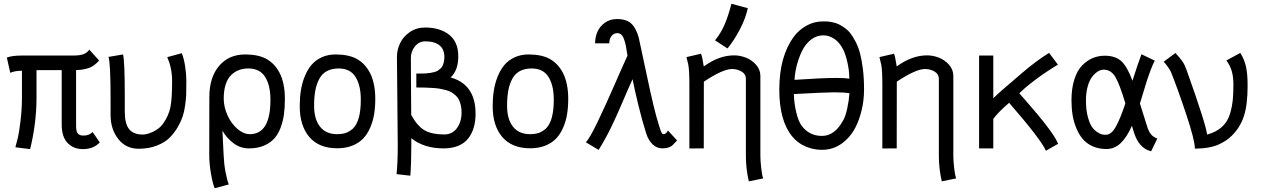

<svg xmlns="http://www.w3.org/2000/svg" viewBox="-20 -796 6769 1030"><path d="M371.6 -498Q408.7 -498 427.7 -505.4Q446.8 -512.7 459.5 -529.3L511.7 -471.2Q485.4 -441.4 457 -431.4Q428.7 -421.4 388.2 -419.9V-119.6Q388.2 -102.1 391.6 -91.1Q395 -80.1 401.9 -75.7Q408.7 -71.3 414.3 -70.1Q419.9 -68.8 428.7 -68.8Q459.5 -68.8 476.6 -87.9L515.1 -32.2Q482.4 3.9 424.8 3.9Q374 3.9 342.5 -29.1Q311 -62 311 -127.9V-419.9H175.8V-270.5Q175.8 -135.3 141.6 3.9L62.5 -5.9Q71.8 -41 76.7 -60.8Q81.5 -80.6 89.6 -144Q97.7 -207.5 97.7 -272.5V-416.5Q58.6 -416.5 35.2 -405.3L16.6 -487.3Q45.4 -498 95.2 -498Z M573.2 -178.7Q573.2 -178.7 573.2 -268.1Q573.2 -456.5 562 -490.7L640.1 -503.9Q649.4 -464.8 649.4 -279.8Q649.4 -279.8 649.4 -196.3Q649.4 -131.8 672.9 -103Q696.3 -74.2 745.6 -74.2Q770 -74.2 803.2 -90.3Q836.4 -106.4 855.5 -133.3Q885.7 -176.8 894.5 -222.2Q903.3 -267.6 903.3 -360.4Q903.3 -431.6 877 -489.3L955.1 -510.7Q966.8 -482.9 973.1 -440.4Q979.5 -397.9 979.5 -368.2V-362.3V-344.2Q979.5 -308.6 978.8 -286.4Q978 -264.2 973.1 -230Q968.3 -195.8 959.7 -170.4Q951.2 -145 934.1 -115.2Q917 -85.4 892.6 -60.1Q867.2 -33.2 823.2 -15.6Q779.3 2 723.6 2Q655.3 2 614.3 -50.5Q573.2 -103 573.2 -178.7Z M1103 -274.4Q1103 -380.9 1155.3 -442.4Q1207.5 -503.9 1295.4 -503.9Q1365.7 -503.9 1409.4 -479.7Q1453.1 -455.6 1479.5 -405.8Q1508.3 -350.1 1508.3 -265.1Q1508.3 -220.2 1503.4 -183.6Q1498.5 -147 1485.6 -111.8Q1472.7 -76.7 1451.4 -53Q1430.2 -29.3 1395.8 -14.6Q1361.3 0 1315.4 0H1314.5Q1268.6 0 1231.4 -28.6Q1194.3 -57.1 1173.3 -95.2L1179.7 36.6Q1181.6 82.5 1189.7 126.2Q1197.8 169.9 1207.5 193.4L1131.8 213.9Q1121.1 189.9 1111.8 136.2Q1102.5 82.5 1102.5 34.2ZM1430.7 -258.8V-267.6Q1429.7 -340.8 1401.4 -384.8Q1373 -428.7 1312 -428.7Q1284.7 -428.7 1261.7 -420.2Q1238.8 -411.6 1220 -393.3Q1201.2 -375 1190.7 -343Q1180.2 -311 1180.2 -268.1Q1180.2 -222.2 1200.4 -177.5Q1220.7 -132.8 1253.7 -104.5Q1286.6 -76.2 1321.3 -76.2Q1430.7 -77.6 1430.7 -258.8Z M1788.1 -0.5Q1690.4 -1 1639.2 -61.3Q1587.9 -121.6 1587.9 -226.6Q1587.9 -271 1594 -310.3Q1600.1 -349.6 1614.5 -385.5Q1628.9 -421.4 1650.6 -447.3Q1672.4 -473.1 1705.6 -488.5Q1738.8 -503.9 1780.3 -503.9Q1850.6 -503.9 1894.3 -479.7Q1938 -455.6 1964.4 -405.8Q1993.2 -350.1 1993.2 -265.1Q1993.2 -221.2 1987.1 -183.8Q1981 -146.5 1966.3 -112.1Q1951.7 -77.6 1929 -53.5Q1906.2 -29.3 1870.6 -14.9Q1835 -0.5 1789.1 -0.5ZM1872.1 -105Q1915.5 -146 1915.5 -258.8V-267.6Q1914.6 -340.8 1886.2 -384.8Q1857.9 -428.7 1796.9 -428.7Q1759.8 -428.7 1733.6 -414.6Q1707.5 -400.4 1692.9 -373Q1678.2 -345.7 1671.6 -310.8Q1665 -275.9 1665 -229Q1665 -156.7 1696.8 -116.5Q1728.5 -76.2 1789.1 -76.2Q1816.9 -76.7 1835.2 -83Q1853.5 -89.4 1872.1 -105Z M2362.8 -74.7Q2406.2 -74.7 2431.2 -108.4Q2456.1 -142.1 2456.1 -192.9Q2456.1 -213.9 2452.1 -231Q2448.2 -248 2441.9 -261Q2435.5 -273.9 2424.1 -284.2Q2412.6 -294.4 2401.4 -301.3Q2390.1 -308.1 2372.3 -312.7Q2354.5 -317.4 2339.1 -320.1Q2323.7 -322.8 2300.5 -324.2Q2277.3 -325.7 2259 -326.2Q2240.7 -326.7 2213.4 -326.7V-401.4Q2231 -401.4 2240 -401.4Q2249 -401.4 2264.6 -402.3Q2280.3 -403.3 2288.3 -404.8Q2296.4 -406.2 2308.8 -409.2Q2321.3 -412.1 2327.9 -416.5Q2334.5 -420.9 2342.5 -427.7Q2350.6 -434.6 2354.5 -443.4Q2358.4 -452.1 2361.1 -464.1Q2363.8 -476.1 2363.8 -490.7Q2363.8 -531.7 2337.4 -553Q2311 -574.2 2260.7 -574.2Q2227.1 -573.7 2205.6 -546.6Q2184.1 -519.5 2184.1 -484.9Q2184.1 -460.9 2184.8 -350.3Q2185.5 -239.7 2186 -179.2Q2220.2 -117.7 2259 -96.2Q2297.9 -74.7 2362.8 -74.7ZM2186.5 -54.7V-19Q2186.5 81.5 2181.2 146.5L2107.4 138.2Q2113.8 74.7 2113.8 -18.1Q2113.8 -64.5 2111.6 -256.3Q2109.4 -448.2 2109.4 -489.7Q2109.4 -529.3 2126.5 -564.7Q2143.6 -600.1 2179 -624.3Q2214.4 -648.4 2260.7 -648.4Q2339.8 -648.4 2389.2 -609.9Q2438.5 -571.3 2438.5 -493.7Q2438.5 -418.9 2397.5 -380.4Q2531.2 -343.3 2531.2 -186Q2531.2 -146 2522 -113.5Q2512.7 -81.1 2493.4 -55.2Q2474.1 -29.3 2440.9 -14.9Q2407.7 -0.5 2362.8 0H2359.4Q2253.9 0 2186.5 -54.7Z M2823.2 -0.5Q2725.6 -1 2674.3 -61.3Q2623 -121.6 2623 -226.6Q2623 -271 2629.2 -310.3Q2635.3 -349.6 2649.7 -385.5Q2664.1 -421.4 2685.8 -447.3Q2707.5 -473.1 2740.7 -488.5Q2773.9 -503.9 2815.4 -503.9Q2885.7 -503.9 2929.4 -479.7Q2973.1 -455.6 2999.5 -405.8Q3028.3 -350.1 3028.3 -265.1Q3028.3 -221.2 3022.2 -183.8Q3016.1 -146.5 3001.5 -112.1Q2986.8 -77.6 2964.1 -53.5Q2941.4 -29.3 2905.8 -14.9Q2870.1 -0.5 2824.2 -0.5ZM2907.2 -105Q2950.7 -146 2950.7 -258.8V-267.6Q2949.7 -340.8 2921.4 -384.8Q2893.1 -428.7 2832 -428.7Q2794.9 -428.7 2768.8 -414.6Q2742.7 -400.4 2728 -373Q2713.4 -345.7 2706.8 -310.8Q2700.2 -275.9 2700.2 -229Q2700.2 -156.7 2731.9 -116.5Q2763.7 -76.2 2824.2 -76.2Q2852.1 -76.7 2870.4 -83Q2888.7 -89.4 2907.2 -105Z M3191.4 8.3 3123 -32.7Q3144 -55.2 3184.6 -139.2Q3225.1 -223.1 3277.6 -343.3Q3330.1 -463.4 3346.2 -497.6Q3341.8 -527.8 3338.1 -546.9Q3334.5 -565.9 3328.4 -583.7Q3322.3 -601.6 3313.2 -609.9Q3304.2 -618.2 3291.5 -618.2Q3272.5 -618.2 3260.5 -602.5Q3248.5 -586.9 3248.5 -563.5H3172.4Q3172.4 -596.2 3184.8 -625.2Q3197.3 -654.3 3224.9 -674.1Q3252.4 -693.8 3289.6 -693.8Q3341.3 -693.8 3367.2 -668.9Q3393.1 -644 3406.7 -593.8Q3410.2 -580.6 3450 -391.4Q3489.7 -202.1 3513.2 -129.9Q3514.6 -124.5 3517.3 -116.5Q3520 -108.4 3521.2 -104.5Q3522.5 -100.6 3524.4 -95Q3526.4 -89.4 3527.8 -86.7Q3529.3 -84 3531.2 -81.1Q3533.2 -78.1 3535.6 -77.1Q3538.1 -76.2 3540.5 -76.2Q3546.4 -76.2 3552 -81.1Q3557.6 -85.9 3560.5 -90.8L3563 -96.2L3612.3 -42.5Q3594.7 -22.9 3587.4 -16.4Q3580.1 -9.8 3566.9 -4.9Q3553.7 0 3533.2 0Q3504.4 0 3481.9 -20.8Q3459.5 -41.5 3447.3 -78.1Q3426.3 -142.6 3404.5 -232.2Q3382.8 -321.8 3373.5 -371.1Q3352.5 -326.2 3320.3 -250.2Q3288.1 -174.3 3259.3 -114.7Q3230.5 -55.2 3191.4 8.3Z M3815.9 -579.6Q3848.1 -619.1 3867.9 -666Q3887.7 -712.9 3903.8 -775.9L3991.7 -752Q3980 -697.8 3949.7 -639.4Q3919.4 -581.1 3882.8 -536.1ZM3755.4 -439.5Q3836.9 -499 3918 -499Q3949.2 -499 3980.7 -487.1Q4012.2 -475.1 4035.6 -449Q4059.1 -422.9 4059.1 -388.7V38.6Q4059.1 65.4 4063.5 105Q4067.9 144.5 4074.2 161.1L3997.1 176.8Q3981.4 108.4 3981.4 42V-373.5Q3981.4 -398.4 3958.5 -412.1Q3935.5 -425.8 3907.2 -425.8Q3857.9 -425.8 3755.9 -357.9L3755.4 0L3678.2 0.5V-344.2Q3678.2 -386.7 3676.5 -411.9Q3674.8 -437 3672.4 -449.2Q3669.9 -461.4 3662.6 -489.7L3740.7 -507.8Q3748 -489.7 3755.4 -439.5Z M4281.2 -120.6Q4321.8 -66.9 4389.6 -66.9Q4458 -66.9 4502.9 -149.9Q4515.1 -169.4 4524.7 -212.6Q4534.2 -255.9 4537.1 -295.9Q4506.3 -300.8 4456.1 -300.8Q4412.1 -300.8 4238.8 -291.5Q4239.7 -243.2 4251.5 -193.6Q4263.2 -144 4281.2 -120.6ZM4395.5 -681.2Q4408.2 -681.2 4417.5 -680.7Q4426.8 -680.2 4444.8 -676.8Q4462.9 -673.3 4476.6 -667.2Q4490.2 -661.1 4509 -648.2Q4527.8 -635.3 4541.5 -617.9Q4555.2 -600.6 4569.8 -572.5Q4584.5 -544.4 4593.8 -509.5Q4603 -474.6 4609.1 -425.8Q4615.2 -377 4615.2 -318.8V-313.5Q4615.2 -257.3 4602.1 -203.9Q4588.9 -150.4 4569.3 -112.8Q4540.5 -57.6 4494.1 -24.9Q4447.8 7.8 4389.6 7.8Q4343.3 7.8 4300.8 -10.5Q4258.3 -28.8 4229.5 -64.5Q4160.6 -148.4 4160.6 -314.9Q4160.6 -493.2 4238.3 -598.6Q4264.6 -634.8 4305.7 -658Q4346.7 -681.2 4395.5 -681.2ZM4536.1 -374V-380.4Q4536.1 -415 4526.4 -459.5Q4516.6 -503.9 4503.4 -530.3Q4483.4 -569.3 4455.1 -587.9Q4426.8 -606.4 4397.9 -606.4Q4341.8 -606.4 4301.8 -553.7Q4280.3 -526.4 4262.7 -473.6Q4245.1 -420.9 4242.2 -367.7Q4392.1 -377.9 4466.3 -377.9Q4512.7 -377.9 4536.1 -374Z M4790.5 -439.5Q4872.1 -499 4953.1 -499Q4984.4 -499 5015.9 -487.1Q5047.4 -475.1 5070.8 -449Q5094.2 -422.9 5094.2 -388.7V38.6Q5094.2 65.4 5098.6 105Q5103 144.5 5109.4 161.1L5032.2 176.8Q5016.6 108.4 5016.6 42V-373.5Q5016.6 -398.4 4993.7 -412.1Q4970.7 -425.8 4942.4 -425.8Q4893.1 -425.8 4791 -357.9L4790.5 0L4713.4 0.5V-344.2Q4713.4 -386.7 4711.7 -411.9Q4710 -437 4707.5 -449.2Q4705.1 -461.4 4697.8 -489.7L4775.9 -507.8Q4783.2 -489.7 4790.5 -439.5Z M5448.2 -295.4Q5453.6 -289.6 5474.9 -265.1Q5496.1 -240.7 5509 -225.6Q5522 -210.4 5544.2 -184.3Q5566.4 -158.2 5581.5 -138.7Q5596.7 -119.1 5613 -96.9Q5629.4 -74.7 5640.1 -56.4Q5650.9 -38.1 5656.2 -24.4L5590.8 12.7Q5565.9 -45.9 5393.6 -244.6Q5335.4 -194.8 5308.6 -158.2V0H5232.4V-498H5308.6V-268.6Q5328.6 -288.6 5352.8 -309.8Q5377 -331.1 5408.7 -357.9Q5440.4 -384.8 5457.5 -399.9Q5502.4 -438.5 5536.9 -463.9Q5571.3 -489.3 5588.9 -500Q5606.4 -510.7 5607.9 -512.2L5655.3 -449.2Q5589.4 -409.7 5532.2 -366.5Q5475.1 -323.2 5448.2 -295.4Z M5805.7 -257.3Q5805.7 -206.5 5815.7 -169.2Q5825.7 -131.8 5838.4 -114.3Q5851.1 -96.7 5867.7 -86.4Q5884.3 -76.2 5892.3 -74.7Q5900.4 -73.2 5906.7 -73.2H5913.1Q5941.9 -73.2 5966.1 -116.5Q5990.2 -159.7 6017.1 -241.2Q5987.3 -342.3 5963.9 -382.3Q5940.4 -422.4 5900.4 -422.4Q5885.3 -422.4 5869.4 -412.6Q5853.5 -402.8 5838.9 -384Q5824.2 -365.2 5814.9 -332Q5805.7 -298.8 5805.7 -257.3ZM6095.2 -240.7Q6129.4 -130.9 6135.3 -113.3Q6143.1 -89.8 6154.5 -75.7Q6166 -61.5 6188.5 -52.7L6155.3 15.6Q6088.4 -1 6062.5 -87.9Q6055.7 -110.4 6052.2 -121.1Q6026.4 -62 5993.2 -29.3Q5960 3.4 5915 3.4Q5874 3.4 5841.6 -11.2Q5809.1 -25.9 5788.3 -50.5Q5767.6 -75.2 5753.7 -109.1Q5739.7 -143.1 5733.9 -179.7Q5728 -216.3 5728 -257.3Q5728 -321.8 5743.4 -369.9Q5758.8 -418 5785.2 -444.8Q5811.5 -471.7 5841.8 -484.4Q5872.1 -497.1 5905.8 -497.1Q5964.4 -497.1 5996.1 -467.3Q6027.8 -437.5 6055.2 -362.8Q6083.5 -452.6 6103.5 -504.9L6174.8 -470.7Q6163.6 -449.2 6151.9 -418Q6140.1 -386.7 6133.5 -366Q6127 -345.2 6113.3 -300Q6099.6 -254.9 6095.2 -240.7Z M6285.6 -511.7Q6312 -483.4 6324.2 -465.1Q6336.4 -446.8 6345.7 -419.9Q6449.7 -128.4 6455.6 -74.2Q6490.7 -83.5 6516.1 -100.6Q6541.5 -117.7 6556.9 -140.1Q6572.3 -162.6 6581.3 -195.1Q6590.3 -227.5 6593.5 -261.2Q6596.7 -294.9 6596.7 -341.3Q6596.7 -383.8 6587.9 -414.3Q6579.1 -444.8 6559.1 -471.7L6633.8 -512.2Q6655.3 -477.5 6664.1 -439.2Q6672.9 -400.9 6672.9 -335.9Q6672.9 -232.9 6652.6 -171.9Q6632.3 -110.8 6587.4 -67.4Q6572.8 -53.2 6558.6 -43.5Q6544.4 -33.7 6521.2 -22.5Q6498 -11.2 6464.8 -5.1Q6431.6 1 6390.1 1.5Q6390.1 -43 6343.8 -182.1Q6297.4 -321.3 6261.7 -409.7Q6258.8 -417.5 6245.4 -436.8Q6231.9 -456.1 6222.7 -464.8Z"/></svg>

Font: FantasqueSansM Nerd Font
Style: Regular
Weight: 400
Monospace: yes
Designer: Jany Belluz
Version: Version 1.8.0 ; ttfautohint (v1.8.2);Nerd Fonts 3.4.0